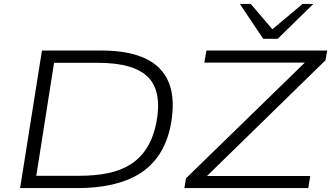

<svg xmlns="http://www.w3.org/2000/svg" viewBox="-20 -964 1697 984"><path d="M83 0 195 -705H499Q714 -705 803 -608Q892 -511 854 -318Q836 -232 795.5 -171.5Q755 -111 694.5 -73.5Q634 -36 554 -18Q474 0 377 0ZM166 -63H383Q467 -63 533 -76.5Q599 -90 649 -121.5Q699 -153 732 -205Q765 -257 781 -333Q812 -494 739.5 -568Q667 -642 483 -642H257ZM925 0 933 -50 1574 -674 1572 -643H1027L1038 -705H1657L1648 -655L1009 -31L1012 -62H1570L1560 0ZM1329 -765 1209 -944H1265L1376 -814L1531 -944H1586L1403 -765Z"/></svg>

Font: Nunito Sans 10pt Expanded Light
Style: Italic
Weight: 300
Width: 7
Italic angle: -9°
Designer: Vernon Adams
Foundry: Vernon Adams
Version: Version 3.101;gftools[0.9.27]